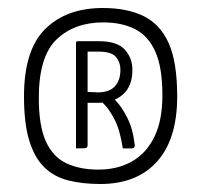

<svg xmlns="http://www.w3.org/2000/svg" viewBox="-20 -781 502 480"><path d="M231 -321Q186 -321 150.5 -330Q115 -339 90.5 -363Q66 -387 53 -430Q40 -473 40 -540Q40 -656 93 -708.5Q146 -761 237 -761Q298 -761 339.5 -740.5Q381 -720 402 -672.5Q423 -625 423 -540Q423 -433 372.5 -377Q322 -321 231 -321ZM170 -410V-674Q170 -674 170.5 -676Q171 -678 176 -678H185Q188 -678 193.5 -676Q199 -674 199 -674V-418Q199 -411 192 -410.5Q185 -410 170 -410ZM287 -410Q280 -456 267 -481Q254 -506 243.5 -517Q233 -528 233 -528Q233 -528 232 -530Q231 -532 234 -533L244 -538Q246 -538 252 -539.5Q258 -541 259 -540Q259 -540 271.5 -527Q284 -514 298 -487Q312 -460 317 -418Q317 -415 315.5 -412.5Q314 -410 307 -410Q305 -410 297.5 -410Q290 -410 287 -410ZM226 -357Q274 -357 310 -377.5Q346 -398 366 -439Q386 -480 386 -543Q386 -612 368.5 -651.5Q351 -691 318 -708Q285 -725 238 -725Q166 -725 121.5 -682.5Q77 -640 77 -536Q77 -467 94.5 -428Q112 -389 145.5 -373Q179 -357 226 -357ZM224 -550Q253 -550 267 -565Q281 -580 281 -606Q281 -626 269.5 -639Q258 -652 226 -652Q208 -652 199.5 -652Q191 -652 191 -652V-551Q191 -551 199.5 -551Q208 -551 216 -550.5Q224 -550 224 -550ZM181 -524Q174 -524 174.5 -526.5Q175 -529 175 -531V-671Q175 -674 175.5 -676Q176 -678 178 -678H227Q273 -678 292 -657Q311 -636 311 -606Q311 -566 287.5 -545Q264 -524 225 -524Z"/></svg>

Font: Yanone Kaffeesatz ExtraLight Light
Style: Regular
Weight: 300
Version: Version 2.003